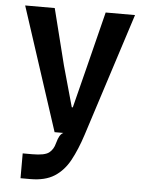

<svg xmlns="http://www.w3.org/2000/svg" viewBox="-54 -589 632 847"><g transform="rotate(5 262.0 -165.5)"><path d="M69 215.5V105.5H112Q166 105.5 185.2 90.8Q204.5 76 211.5 48Q217.5 26 224 15.2Q230.5 4.5 240 0H201L23 -545.5H154L216.5 -296.5L267 -116H271.5L317 -296L379.5 -545.5H509.5L334 0Q312.5 66.5 286.2 114.8Q260 163 219 189.2Q178 215.5 112 215.5Z"/></g></svg>

Font: Spline Sans Medium
Style: Regular
Weight: 500
Designer: Eben Sorkin, Mirko Velimirovic
Foundry: Sorkin Type
Version: Version 1.000; ttfautohint (v1.8.3)